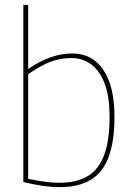

<svg xmlns="http://www.w3.org/2000/svg" viewBox="-20 -760 538 790"><path d="M76 -11V-740H96V-476Q144 -509 188.5 -524.5Q233 -540 277 -540Q360 -540 405.5 -472Q451 -404 451 -280Q451 -178 427 -114Q403 -50 353 -20Q303 10 226 10Q194 10 158 5Q122 0 76 -11ZM96 -24Q136 -16 166.5 -12Q197 -8 223 -8Q295 -8 340.5 -35Q386 -62 408.5 -122Q431 -182 431 -280Q431 -357 412.5 -410.5Q394 -464 358.5 -492.5Q323 -521 274 -521Q244 -521 216.5 -514.5Q189 -508 160 -493.5Q131 -479 96 -455Z"/></svg>

Font: Georama ExtraCondensed Thin Thin
Style: Regular
Weight: 250
Version: Version 1.001